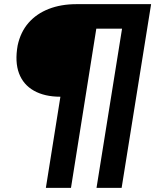

<svg xmlns="http://www.w3.org/2000/svg" viewBox="-20 -725 776 925"><path d="M201 180 271 -259Q195 -259 143.5 -288Q92 -317 71.5 -372Q51 -427 65 -506Q79 -571 117.5 -615Q156 -659 215 -682Q274 -705 349 -705H708L566 180H445L568 -587H444L322 180Z"/></svg>

Font: Nunito Sans 7pt SemiExpanded ExtraBold
Style: Italic
Weight: 800
Width: 6
Italic angle: -9°
Designer: Vernon Adams
Foundry: Vernon Adams
Version: Version 3.101;gftools[0.9.27]